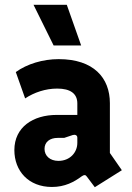

<svg xmlns="http://www.w3.org/2000/svg" viewBox="-20 -770 551 802"><path d="M343 -32 376 12 489 -59 439 -131V-339C439 -445 371 -523 225 -523C159 -523 93 -503 46 -469L85 -359C123 -384 170 -400 219 -400C274 -400 303 -379 303 -338V-290H217C118 -290 40 -239 40 -143C40 -56 99 11 197 11C251 11 290 -10 322 -34C331 -40 337 -41 343 -32ZM224 -98C189 -98 166 -119 166 -148C166 -177 188 -194 221 -194H248L284 -206C294 -209 303 -205 303 -195V-173C303 -134 273 -98 224 -98ZM319 -580 259 -750H120L204 -580Z"/></svg>

Font: Finlandica
Style: Bold
Weight: 700
Designer: Niklas Ekholm, Juho Hiilivirta, Jaakko Suomalainen
Foundry: Helsinki Type Studio
Version: Version 2.000;Glyphs 3.2 (3202)